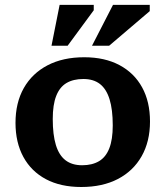

<svg xmlns="http://www.w3.org/2000/svg" viewBox="-20 -736 662 768"><path d="M308.5 -75Q348.5 -75 376 -91.2Q403.5 -107.5 417.2 -142.8Q431 -178 431 -234.5Q431 -298 418.2 -339Q405.5 -380 379.8 -400Q354 -420 313.5 -420Q273 -420 245.8 -403.8Q218.5 -387.5 204.8 -352.2Q191 -317 191 -260Q191 -197 203.5 -156Q216 -115 242 -95Q268 -75 308.5 -75ZM305 12Q222.5 12 163.8 -19.2Q105 -50.5 73.5 -108.2Q42 -166 42 -244.5Q42 -325 75.2 -383.8Q108.5 -442.5 170.2 -474.8Q232 -507 317 -507Q399 -507 458 -475.5Q517 -444 548.5 -386.5Q580 -329 580 -250Q580 -170 546.5 -111Q513 -52 451.5 -20Q390 12 305 12ZM348 -553 432 -716.5H579V-691.5L416.5 -553ZM186 -553 218.5 -716.5H355V-695L250.5 -553Z"/></svg>

Font: Newsreader 9pt SemiBold
Style: Regular
Weight: 600
Designer: Hugues Gentile
Foundry: Production Type
Version: Version 1.003